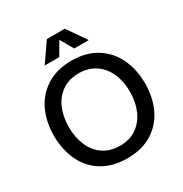

<svg xmlns="http://www.w3.org/2000/svg" viewBox="-223 -1159 1284 1345"><g transform="rotate(-30 419.5 -486.0)"><path d="M51 0ZM51 -378Q51 -489 93 -578Q135 -667 218 -719.5Q301 -772 420 -772Q538 -772 621 -719.5Q704 -667 746 -577.5Q788 -488 788 -378Q788 -265 746 -175.5Q704 -86 621 -34.5Q538 17 420 17Q301 17 218 -34.5Q135 -86 93 -175.5Q51 -265 51 -378ZM667 -381Q667 -462 638 -528Q609 -594 553 -632Q497 -670 420 -670Q340 -670 284.5 -631.5Q229 -593 200.5 -527Q172 -461 172 -378Q172 -294 200.5 -227.5Q229 -161 284.5 -123Q340 -85 420 -85Q498 -85 553.5 -123.5Q609 -162 638 -229Q667 -296 667 -381ZM480 -836 420 -941 359 -836H241L347 -989H492L598 -836Z"/></g></svg>

Font: Biryani SemiBold
Style: Regular
Weight: 600
Designer: Dan Reynolds and Mathieu Réguer
Foundry: Dan Reynolds and Mathieu Réguer
Version: Version 1.004; ttfautohint (v1.1) -l 5 -r 5 -G 72 -x 0 -D la